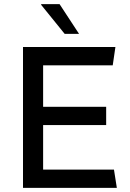

<svg xmlns="http://www.w3.org/2000/svg" viewBox="-20 -915 633 935"><path d="M365 -750H295L180 -892L181 -895H270ZM529 -597H190V-395H497V-306H190V-89H535L549 0H92V-686H542Z"/></svg>

Font: Chivo
Style: Regular
Weight: 400
Designer: Hector Gatti
Foundry: Omnibus-Type
Version: Version 1.003